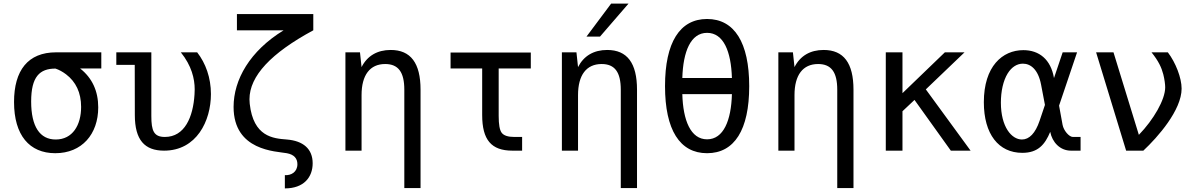

<svg xmlns="http://www.w3.org/2000/svg" viewBox="-20 -838 6663 1068"><path d="M287.6 14.2C435.5 14.2 526.4 -91.8 526.4 -240.7C526.4 -331.5 492.7 -404.3 425.8 -457H543.5V-546.9H292C135.3 -546.9 58.1 -446.3 58.1 -270.5C58.1 -85.9 143.6 14.2 287.6 14.2ZM290 -62C201.7 -62 153.3 -133.8 153.3 -273.4C153.3 -411.6 200.7 -456.5 288.6 -456.5C308.1 -450.2 329.1 -438.5 347.2 -424.8C401.9 -383.3 431.2 -322.8 431.2 -243.2C431.2 -142.1 383.8 -62 290 -62Z M892.6 0C1073.7 0 1153.3 -165.5 1153.3 -314.9C1153.3 -405.8 1124 -486.3 1076.7 -546.9H985.8C1045.9 -472.7 1063 -399.9 1063 -340.8C1063 -330.6 1062.5 -320.3 1062 -312.5C1054.2 -187.5 1007.8 -76.2 897 -76.2C835.4 -76.2 821.8 -110.8 821.8 -192.9V-546.9H627V-477.1H729.5L730 -198.2C730 -59.1 784.7 0 892.6 0Z M1564.5 210C1670.4 210 1719.2 147.5 1719.2 70.3C1719.2 -9.8 1666.5 -54.7 1575.2 -62C1499 -67.9 1389.6 -77.1 1369.1 -260.7C1368.2 -268.6 1367.7 -277.3 1367.7 -285.6C1367.7 -415.5 1488.3 -543 1722.7 -669.4V-759.8H1297.9V-669.4H1557.6C1370.1 -554.7 1279.3 -395 1279.3 -243.2C1279.3 2 1516.6 3.4 1575.2 14.2C1616.2 21.5 1634.3 43.9 1634.3 75.2C1634.3 119.6 1598.6 138.7 1564.5 136.2Z M2229 208H2319.3V-338.9C2319.3 -487.3 2264.6 -560.1 2153.3 -560.1C2078.6 -560.1 2022.9 -527.3 1991.2 -464.8L1982.4 -546.9H1901.4V0H1991.2V-309.1C1991.2 -420.4 2037.6 -481.9 2122.6 -481.9C2195.8 -481.9 2229 -436.5 2229 -338.9Z M2830.1 0H2884.3V-76.2H2840.8C2805.7 -76.2 2782.2 -84 2770.5 -99.6C2759.3 -114.7 2753.9 -145.5 2753.9 -192.9V-457H2932.6V-545.9H2486.3V-457H2662.1V-198.2C2662.1 -60.1 2712.9 0 2830.1 0Z M3242.2 -634.3H3317.4L3476.1 -817.9H3379.4ZM3433.1 208H3523.4V-338.9C3523.4 -487.3 3468.8 -560.1 3357.4 -560.1C3282.7 -560.1 3227.1 -527.3 3195.3 -464.8L3186.5 -546.9H3105.5V0H3195.3V-309.1C3195.3 -420.4 3241.7 -481.9 3326.7 -481.9C3399.9 -481.9 3433.1 -436.5 3433.1 -338.9Z M3913.1 14.2C4065.4 14.2 4147.5 -116.2 4147.5 -358.4C4147.5 -601.6 4064.9 -732.4 3913.1 -732.4C3761.2 -732.4 3679.2 -601.6 3679.2 -358.9C3679.2 -115.7 3761.2 14.2 3913.1 14.2ZM3775.4 -404.3C3779.8 -551.3 3821.8 -655.3 3913.1 -655.3C4004.9 -655.3 4046.9 -551.3 4051.3 -404.3ZM3913.1 -63C3821.8 -63 3779.3 -168.5 3775.4 -314.5H4051.3C4047.4 -168.5 4004.9 -63 3913.1 -63Z M4637.2 208H4727.5V-338.9C4727.5 -487.3 4672.9 -560.1 4561.5 -560.1C4486.8 -560.1 4431.2 -527.3 4399.4 -464.8L4390.6 -546.9H4309.6V0H4399.4V-309.1C4399.4 -420.4 4445.8 -481.9 4530.8 -481.9C4604 -481.9 4637.2 -436.5 4637.2 -338.9Z M4907.2 0H5000V-219.2L5066.9 -282.2L5269 0H5378.9L5129.9 -340.8L5345.2 -546.9H5235.8L5000 -319.8V-546.9H4907.2Z M5666.5 12.2C5754.4 12.2 5792.5 -34.2 5821.8 -104.5C5833 -47.4 5876 0 5937 0H5990.7V-76.2H5947.8C5926.8 -76.2 5896.5 -111.8 5890.6 -143.6L5871.1 -250.5L5971.2 -546.9H5891.1L5842.8 -403.8C5825.2 -507.3 5760.7 -559.1 5672.4 -559.1C5555.7 -559.1 5452.6 -468.8 5452.6 -269.5C5452.6 -91.8 5534.7 12.2 5666.5 12.2ZM5664.6 -62C5607.4 -62 5547.4 -131.3 5547.4 -267.1C5547.4 -329.6 5560.1 -388.7 5585 -429.2C5607.9 -466.3 5638.2 -483.9 5669.9 -483.9C5712.9 -483.9 5754.9 -451.7 5771 -367.2L5792.5 -254.4L5762.7 -166C5739.3 -96.7 5705.1 -62 5664.6 -62Z M6244.1 0H6339.8C6420.4 -75.2 6552.7 -225.6 6552.7 -345.2C6552.7 -404.8 6519.5 -490.2 6476.1 -546.9H6385.3C6424.3 -498.5 6440.9 -462.4 6450.7 -424.8C6458 -396 6461.4 -367.7 6461.4 -352.1C6461.4 -283.7 6396.5 -171.9 6314.9 -87.9L6173.8 -546.9H6077.1Z"/></svg>

Font: Hack
Style: Regular
Weight: 400
Monospace: yes
Designer: Christopher Simpkins
Foundry: Christopher Simpkins
Version: Version 2.010